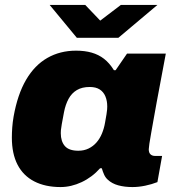

<svg xmlns="http://www.w3.org/2000/svg" viewBox="-20 -745 707 777"><path d="M225 12Q163 12 118.5 -11Q74 -34 51 -78.5Q28 -123 28 -188Q28 -207 29.5 -228.5Q31 -250 35 -273Q51 -363 85.5 -422Q120 -481 171.5 -510.5Q223 -540 288 -540Q323 -540 351 -532Q379 -524 401 -507Q423 -490 441 -461H448L494 -528H651L627 -400Q621 -368 614.5 -333.5Q608 -299 602.5 -267Q597 -235 592 -208Q587 -181 584.5 -163.5Q582 -146 582 -141Q582 -127 589 -120.5Q596 -114 607 -114H636L617 -8Q594 1 567.5 6.5Q541 12 516 12Q484 12 458.5 5Q433 -2 416 -18Q407 -26 401.5 -38Q396 -50 392 -64H385Q353 -28 310.5 -8Q268 12 225 12ZM297 -135Q320 -135 338.5 -144Q357 -153 370.5 -168.5Q384 -184 392.5 -204.5Q401 -225 405 -248Q409 -270 411 -282.5Q413 -295 413.5 -302Q414 -309 414 -314Q414 -337 406.5 -355Q399 -373 383.5 -383Q368 -393 343 -393Q312 -393 291 -380.5Q270 -368 257.5 -345Q245 -322 239 -291Q233 -259 230 -242.5Q227 -226 226.5 -218.5Q226 -211 226 -206Q226 -173 242.5 -154Q259 -135 297 -135ZM617 -725 459 -592H291L181 -725H325L410 -636H352L469 -725Z"/></svg>

Font: Archivo SemiBold Black
Style: Italic
Weight: 900
Italic angle: -10°
Version: Version 2.001